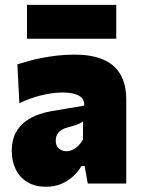

<svg xmlns="http://www.w3.org/2000/svg" viewBox="-20 -734 564 768"><path d="M163.5 13Q119.5 13 89 -5.8Q58.5 -24.5 42.8 -57Q27 -89.5 27 -130Q27 -173.5 42.5 -202.2Q58 -231 82.2 -248.8Q106.5 -266.5 133.5 -275.8Q160.5 -285 183.5 -289L317 -311.5Q318 -330 308 -341.5Q298 -353 277.5 -358.5Q257 -364 227 -364Q210 -364 189.8 -361.2Q169.5 -358.5 147.2 -353.2Q125 -348 102.5 -340Q80 -332 57.5 -321L49.5 -476.5Q68.5 -482.5 93 -489.5Q117.5 -496.5 147 -502.2Q176.5 -508 210 -511.8Q243.5 -515.5 280 -515.5Q344.5 -515.5 390.5 -496.8Q436.5 -478 460.8 -438Q485 -398 485 -334Q485 -308.5 485 -273Q485 -237.5 485 -211.5V-177.5Q485 -137.5 485 -93.2Q485 -49 485 0H331L318.5 -70H306Q293 -48 273 -29.2Q253 -10.5 225.8 1.2Q198.5 13 163.5 13ZM246 -129Q258 -129 270.2 -134.8Q282.5 -140.5 293.2 -151Q304 -161.5 312 -175.5V-249Q307 -244.5 300.2 -240.8Q293.5 -237 281.2 -233Q269 -229 248 -223.5Q235.5 -220.5 225.2 -213.8Q215 -207 209 -196.8Q203 -186.5 203 -171.5Q203 -149 216.5 -139Q230 -129 246 -129ZM88 -579V-714.5Q128 -714.5 172.8 -714.5Q217.5 -714.5 266.5 -714.5Q315.5 -714.5 360.2 -714.5Q405 -714.5 445 -714.5V-579Q405 -579 360.2 -579Q315.5 -579 266.5 -579Q217.5 -579 172.8 -579Q128 -579 88 -579Z"/></svg>

Font: Commissioner Thin ExtraBold
Style: Regular
Weight: 800
Version: Version 1.000